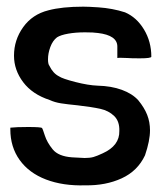

<svg xmlns="http://www.w3.org/2000/svg" viewBox="-20 -540 490 576"><path d="M355 -503Q318 -515 275 -518Q245 -520 230 -520Q166 -520 125 -509Q77 -497 49.5 -458.5Q22 -420 22 -373Q22 -330 49.5 -293.5Q77 -257 129 -240Q144 -233 163 -230Q182 -227 213 -224Q256 -219 281 -213.5Q306 -208 322.5 -192Q339 -176 338 -147Q339 -103 288 -80Q271 -72 260.5 -69Q250 -66 234 -66Q228 -66 196 -68Q155 -71 138 -92Q121 -113 114.5 -133.5Q108 -154 106 -156Q103 -159 64 -159Q29 -159 11 -157V-152Q11 -99 39 -60Q67 -21 118 -1.5Q169 18 236 16Q297 17 345 -5Q393 -27 415 -74Q430 -118 430 -149Q430 -174 421.5 -195.5Q413 -217 395 -239Q377 -259 345.5 -270.5Q314 -282 273 -283Q245 -284 206 -294Q167 -304 157 -311Q139 -320 128 -343Q124 -348 124 -362Q124 -380 131 -399Q138 -418 151 -428Q162 -435 184.5 -439Q207 -443 235 -443Q261 -443 274 -441Q332 -434 332 -400.5Q332 -367 332 -366Q337 -367 345 -366.5Q353 -366 361 -366Q373 -365 399 -365Q434 -365 434 -370Q434 -415 412 -451.5Q390 -488 355 -503Z"/></svg>

Font: Londrina Solid Light
Style: Regular
Weight: 300
Designer: Marcelo Magalhaes
Foundry: Marcelo Magalhães
Version: Version 1.002